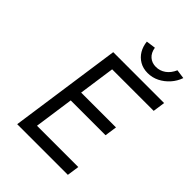

<svg xmlns="http://www.w3.org/2000/svg" viewBox="-252 -1011 1131 1131"><g transform="rotate(45 313.5 -446.0)"><path d="M103 0 203 -700H627L616 -624H270L192 -76H536L525 0ZM185 -322 196 -398H528L517 -322ZM433 -756Q395 -756 366 -773Q337 -790 320 -818.5Q303 -847 299 -884L358 -892Q364 -855 386.5 -835.5Q409 -816 442 -816Q475 -816 502.5 -835.5Q530 -855 546 -892L603 -884Q590 -847 564.5 -818.5Q539 -790 505.5 -773Q472 -756 433 -756Z"/></g></svg>

Font: Lexend Light
Style: Italic
Weight: 300
Italic angle: -8.13011°
Designer: Bonnie Shaver-Troup, Thomas Jockin
Foundry: Lexend
Version: Version 1.007